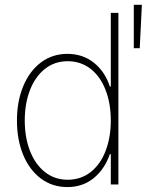

<svg xmlns="http://www.w3.org/2000/svg" viewBox="-20 -760 604 791"><path d="M49.8 -263.7Q49.8 -342.3 75.7 -404.8Q101.6 -467.3 148.7 -502.7Q195.8 -538.1 257.8 -538.1Q321.3 -538.1 367.2 -501.2Q413.1 -464.4 432.6 -403.3H436.5V-707H467.8V0H436.5V-125H432.6Q411.1 -63 366 -26.1Q320.8 10.7 257.8 10.7Q195.3 10.7 148.2 -24.7Q101.1 -60.1 75.4 -122.3Q49.8 -184.6 49.8 -263.7ZM436.5 -263.7Q436.5 -333.5 415 -389.2Q393.6 -444.8 353.3 -476.3Q313 -507.8 258.8 -507.8Q205.1 -507.8 165 -476.1Q125 -444.3 103.5 -388.9Q82 -333.5 82 -263.7Q82 -193.8 103.5 -138.4Q125 -83 165 -51.3Q205.1 -19.5 258.8 -19.5Q313 -19.5 353.3 -51Q393.6 -82.5 415 -138.2Q436.5 -193.8 436.5 -263.7ZM531.2 -740.2H564.5L555.7 -561.5H531.2Z"/></svg>

Font: Pretendard JP Thin
Style: Regular
Weight: 100
Designer: Base glyphs from Inter by Rasmus Andersson; Hangeul glyphs from Noto Sans CJK(Source Han Sans) by Jang Soo-young and Kan
Foundry: Kil Hyung-jin
Version: Version 1.309